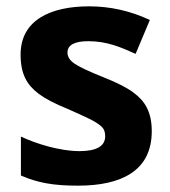

<svg xmlns="http://www.w3.org/2000/svg" viewBox="-20 -576 537 606"><path d="M408 -406 453 -513C391 -542 327 -556 261 -556C142 -556 45 -514 45 -404C45 -342 65 -308 102 -280C122 -265 152 -249 194 -232C223 -219 246 -209 264 -200C282 -191 295 -182 302 -175C309 -168 312 -158 312 -146C312 -115 285 -99 231 -99C168 -99 92 -123 46 -145V-22C99 1 148 10 226 10C362 10 459 -36 459 -162C459 -222 438 -257 401 -284C381 -299 350 -315 307 -332C259 -351 228 -366 214 -376C200 -386 193 -397 193 -410C193 -434 215 -446 259 -446C318 -446 361 -427 408 -406Z"/></svg>

Font: Passageway
Style: Regular
Weight: 700
Foundry: Ascender Corporation
Version: Version 1.11